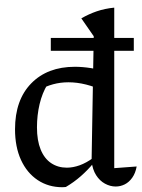

<svg xmlns="http://www.w3.org/2000/svg" viewBox="-20 -776 597 805"><path d="M242 9Q183 9 138 -21Q93 -51 68 -105.5Q43 -160 43 -234Q43 -357 111 -426.5Q179 -496 294 -496Q326 -496 361 -490.5Q396 -485 433 -473L419 -393Q339 -431 267 -431Q233 -431 202 -422.5Q171 -414 141 -397L179 -422Q157 -386 146 -339.5Q135 -293 135 -242Q135 -187 150.5 -149Q166 -111 194.5 -92Q223 -73 260 -73Q286 -73 314 -83Q342 -93 372 -115V-92Q348 -63 319 -37.5Q290 -12 256 8Q253 8 249.5 8.5Q246 9 242 9ZM465 6Q442 6 420 -6Q398 -18 383 -41.5Q368 -65 364 -100L373 -624L321 -699Q352 -717 385.5 -728.5Q419 -740 459 -744V-71L553 -78Q548 -50 534.5 -31Q521 -12 503 -3Q485 6 465 6ZM405 -755 404 -756H405ZM193 -617H541V-563H193Z"/></svg>

Font: Piazzolla 24pt Medium
Style: Regular
Weight: 500
Designer: Juan Pablo del Peral
Foundry: Huerta Tipografica
Version: Version 2.005